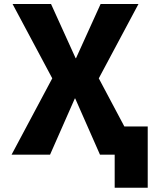

<svg xmlns="http://www.w3.org/2000/svg" viewBox="-20 -750 771 931"><path d="M36.1 0 233.4 -370.1 41 -730.5H227.5L346.7 -467.8H348.6L467.8 -730.5H651.4L459 -370.1L583 -136.7H696.3V160.2H536.1V0H464.8L344.7 -272.5H342.8L222.7 0Z"/></svg>

Font: GenEi M Gothic v2 Heavy
Style: Regular
Weight: 800
Version: Version 2.0